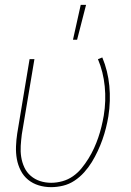

<svg xmlns="http://www.w3.org/2000/svg" viewBox="-20 -764 540 792"><path d="M281 -600 313 -744H335L298 -600ZM191 8Q164 8 139.5 0.5Q115 -7 96 -22.5Q77 -38 65.5 -60.5Q54 -83 49.5 -108Q45 -133 46 -160Q47 -187 51 -213L102 -520H122L70 -210Q67 -186 65.5 -162.5Q64 -139 67.5 -116.5Q71 -94 80.5 -73.5Q90 -53 107 -38.5Q124 -24 145.5 -17Q167 -10 191 -10Q214 -10 237.5 -16.5Q261 -23 281 -37Q301 -51 316.5 -70Q332 -89 345 -110Q358 -131 368 -153Q378 -175 385.5 -197Q393 -219 398.5 -241.5Q404 -264 408 -287Q418 -348 412 -408Q406 -468 384 -520L402 -527Q425 -472 431 -410Q437 -348 427 -284Q423 -260 417 -236Q411 -212 402.5 -188Q394 -164 383 -140.5Q372 -117 358.5 -95Q345 -73 327 -53Q309 -33 287 -18.5Q265 -4 240 2Q215 8 191 8Z"/></svg>

Font: Iosevka SS18 Thin
Style: Italic
Weight: 100
Italic angle: -9°
Monospace: yes
Designer: Belleve Invis
Foundry: Belleve Invis
Version: Version 25.1.1; ttfautohint (v1.8.4)